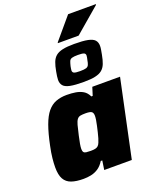

<svg xmlns="http://www.w3.org/2000/svg" viewBox="-177 -1083 959 1190"><g transform="rotate(-20 302.5 -488.0)"><path d="M164 8Q116 8 84.5 -3Q53 -14 37.5 -41.5Q22 -69 22 -119Q22 -145 25.5 -179Q29 -213 38 -255Q54 -333 72.5 -384Q91 -435 115 -464Q139 -493 170.5 -505Q202 -517 242 -517Q274 -517 301 -512.5Q328 -508 349 -495.5Q370 -483 383 -456H392L409 -510H592L484 0H302L311 -60H301Q283 -31 260.5 -16.5Q238 -2 213.5 3Q189 8 164 8ZM265 -140Q283 -140 294.5 -142.5Q306 -145 313.5 -152Q321 -159 326 -172Q330 -181 335 -197.5Q340 -214 344.5 -233.5Q349 -253 353.5 -272.5Q358 -292 360.5 -308.5Q363 -325 363 -335Q363 -356 352.5 -363Q342 -370 313 -370Q292 -370 279 -367.5Q266 -365 257.5 -354Q249 -343 242.5 -319.5Q236 -296 227 -255Q220 -224 216.5 -204Q213 -184 213 -171Q213 -157 218 -150Q223 -143 235 -141.5Q247 -140 265 -140ZM371 -556Q313 -556 281 -562.5Q249 -569 236.5 -584Q224 -599 224 -622Q224 -632 226 -646Q228 -660 231 -676Q237 -710 246 -733.5Q255 -757 271.5 -771Q288 -785 317 -791.5Q346 -798 393 -798Q451 -798 483 -791.5Q515 -785 528 -770.5Q541 -756 541 -732Q541 -720 538.5 -706.5Q536 -693 533 -676Q527 -643 518 -620Q509 -597 492.5 -583Q476 -569 447 -562.5Q418 -556 371 -556ZM371 -627Q400 -627 412 -631Q424 -635 429 -646Q434 -657 437 -676Q439 -685 440.5 -692Q442 -699 442 -705Q442 -717 431.5 -721.5Q421 -726 392 -726Q365 -726 352.5 -722Q340 -718 335.5 -707Q331 -696 326 -676Q325 -668 323.5 -661.5Q322 -655 322 -649Q322 -636 332.5 -631.5Q343 -627 371 -627ZM301 -837 302 -842 422 -984H605L604 -979L438 -837Z"/></g></svg>

Font: Saira Thin ExtraBold
Style: Italic
Weight: 800
Italic angle: -12°
Version: Version 1.101